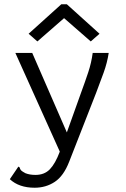

<svg xmlns="http://www.w3.org/2000/svg" viewBox="-20 -705 590 899"><path d="M142 174Q69 174 26 134L60 84L66 75L72 79Q74 88 79 93Q84 98 99 106Q119 114 146 114Q188 114 213.5 87.5Q239 61 260 5L52 -457H131L293 -85L361 -275Q378 -321 393 -366Q408 -411 414 -457H489Q482 -411 465 -364Q448 -317 430 -270L304 52Q278 119 236.5 146.5Q195 174 142 174ZM155 -511 114 -547 267 -685H293L446 -547L405 -511L280 -620Z"/></svg>

Font: Inconsolata SemiExpanded
Style: Regular
Weight: 400
Width: 6
Monospace: yes
Designer: Raph Levien, Cyreal, Brenton Simpson
Foundry: Raph Levien, Cyreal, Google
Version: Version 3.000; ttfautohint (v1.8.2.53-6de2)